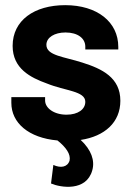

<svg xmlns="http://www.w3.org/2000/svg" viewBox="-20 -540 525 745"><path d="M187 100 178 172C215 188 315 204 338 121C349 83 334 41 293 3C386 -11 447 -65 447 -149C447 -239 376 -273 300 -297C229 -320 160 -324 160 -366C160 -395 192 -414 234 -414C282 -414 311 -391 311 -359V-348H439V-358C439 -455 357 -520 233 -520C113 -520 29 -461 29 -362C29 -274 98 -239 162 -216C233 -187 311 -187 311 -145C311 -116 283 -95 238 -95C189 -95 155 -121 155 -150V-163H24V-141C24 -63 91 -5 203 5C237 32 255 59 250 83C242 109 215 113 187 100Z"/></svg>

Font: Vanilla Cream ExtraBold
Style: Regular
Weight: 800
Designer: Jeremy Tribby, Jinavaṁso
Foundry: Tribby Type
Version: Version 1.422;Glyphs 3.1.2 (3151)